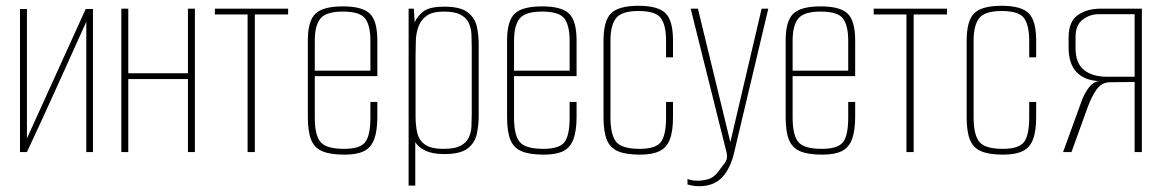

<svg xmlns="http://www.w3.org/2000/svg" viewBox="-20 -525 4013 663"><path d="M49 0V-494H73V-47L276 -494H301V0H278V-450Q227 -337 176.5 -225Q126 -113 73 0Z M399 0V-495H423V-272H629V-495H653V0H629V-252H423V0Z M835 0V-475H722V-495H975V-475H860V0Z M1170 9Q1121 9 1093.5 -2.5Q1066 -14 1054.5 -42Q1043 -70 1043 -121V-385Q1043 -453 1069.5 -478Q1096 -503 1164 -503Q1231 -503 1257 -478Q1283 -453 1283 -385V-262H1067V-119Q1067 -59 1086.5 -35Q1106 -11 1168 -11Q1223 -11 1241 -34Q1259 -57 1259 -119V-173H1283V-122Q1283 -73 1272 -44Q1261 -15 1236.5 -3Q1212 9 1170 9ZM1067 -281H1259V-384Q1259 -437 1241 -461Q1223 -485 1164 -485Q1106 -485 1086.5 -461Q1067 -437 1067 -384Z M1391 116V-495H1409L1412 -448Q1422 -471 1443.5 -486.5Q1465 -502 1514 -502Q1570 -502 1595 -482.5Q1620 -463 1626.5 -433.5Q1633 -404 1633 -372V-125Q1633 -93 1626.5 -62.5Q1620 -32 1595 -12.5Q1570 7 1514 7Q1474 7 1449.5 -4.5Q1425 -16 1414 -34V116ZM1512 -11Q1550 -11 1570 -21.5Q1590 -32 1598.5 -49.5Q1607 -67 1608 -88.5Q1609 -110 1609 -132V-363Q1609 -385 1608 -406.5Q1607 -428 1598.5 -446Q1590 -464 1570 -474.5Q1550 -485 1512 -485Q1474 -485 1454 -471Q1434 -457 1425.5 -434.5Q1417 -412 1416 -385.5Q1415 -359 1415 -335V-123Q1415 -93 1420.5 -67.5Q1426 -42 1446.5 -26.5Q1467 -11 1512 -11Z M1858 9Q1809 9 1781.5 -2.5Q1754 -14 1742.5 -42Q1731 -70 1731 -121V-385Q1731 -453 1757.5 -478Q1784 -503 1852 -503Q1919 -503 1945 -478Q1971 -453 1971 -385V-262H1755V-119Q1755 -59 1774.5 -35Q1794 -11 1856 -11Q1911 -11 1929 -34Q1947 -57 1947 -119V-173H1971V-122Q1971 -73 1960 -44Q1949 -15 1924.5 -3Q1900 9 1858 9ZM1755 -281H1947V-384Q1947 -437 1929 -461Q1911 -485 1852 -485Q1794 -485 1774.5 -461Q1755 -437 1755 -384Z M2190 9Q2142 9 2114.5 -2.5Q2087 -14 2075.5 -42Q2064 -70 2064 -121V-384Q2064 -454 2090.5 -479.5Q2117 -505 2185 -505Q2252 -505 2278 -479.5Q2304 -454 2304 -385V-327H2280V-384Q2280 -438 2262 -462.5Q2244 -487 2185 -487Q2127 -487 2107.5 -462.5Q2088 -438 2088 -384V-120Q2088 -60 2107.5 -35.5Q2127 -11 2189 -11Q2244 -11 2262 -34.5Q2280 -58 2280 -120V-173H2304V-121Q2304 -72 2293 -43.5Q2282 -15 2257 -3Q2232 9 2190 9Z M2394 118Q2378 118 2369 115.5Q2360 113 2354 112V93Q2356 94 2365.5 96.5Q2375 99 2390 99Q2406 99 2426 93.5Q2446 88 2463 64Q2471 53 2482.5 38Q2494 23 2489 2L2365 -495H2390L2503 -30H2501L2610 -495H2633L2516 -2Q2503 56 2474 87Q2445 118 2394 118Z M2820 9Q2771 9 2743.5 -2.5Q2716 -14 2704.5 -42Q2693 -70 2693 -121V-385Q2693 -453 2719.5 -478Q2746 -503 2814 -503Q2881 -503 2907 -478Q2933 -453 2933 -385V-262H2717V-119Q2717 -59 2736.5 -35Q2756 -11 2818 -11Q2873 -11 2891 -34Q2909 -57 2909 -119V-173H2933V-122Q2933 -73 2922 -44Q2911 -15 2886.5 -3Q2862 9 2820 9ZM2717 -281H2909V-384Q2909 -437 2891 -461Q2873 -485 2814 -485Q2756 -485 2736.5 -461Q2717 -437 2717 -384Z M3110 0V-475H2997V-495H3250V-475H3135V0Z M3444 9Q3396 9 3368.5 -2.5Q3341 -14 3329.5 -42Q3318 -70 3318 -121V-384Q3318 -454 3344.5 -479.5Q3371 -505 3439 -505Q3506 -505 3532 -479.5Q3558 -454 3558 -385V-327H3534V-384Q3534 -438 3516 -462.5Q3498 -487 3439 -487Q3381 -487 3361.5 -462.5Q3342 -438 3342 -384V-120Q3342 -60 3361.5 -35.5Q3381 -11 3443 -11Q3498 -11 3516 -34.5Q3534 -58 3534 -120V-173H3558V-121Q3558 -72 3547 -43.5Q3536 -15 3511 -3Q3486 9 3444 9Z M3651 0 3716 -179Q3726 -205 3741 -224Q3756 -243 3776 -245Q3725 -247 3697.5 -276Q3670 -305 3670 -361V-395Q3670 -451 3702 -473Q3734 -495 3779 -495H3923V0H3898V-242L3812 -241Q3784 -240 3767 -216.5Q3750 -193 3736 -155L3680 0ZM3803 -260H3898V-476H3774Q3743 -476 3718.5 -457Q3694 -438 3694 -397V-359Q3694 -307 3723 -283.5Q3752 -260 3803 -260Z"/></svg>

Font: Alumni Sans Thin
Style: Regular
Weight: 100
Designer: Robert E. Leuschke
Foundry: Robert E. Leuschke
Version: Version 1.018